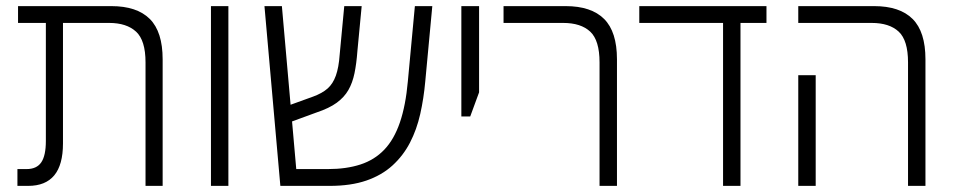

<svg xmlns="http://www.w3.org/2000/svg" viewBox="-20 -608 3123 628"><path d="M456 0V-404Q456 -476 425 -504.5Q394 -533 337 -533H39V-588H344Q428 -588 470 -546Q512 -504 512 -414V0ZM37 0V-55H67Q100 -55 115 -77Q130 -99 130 -147V-561H186V-139Q186 -69 157.5 -34.5Q129 0 72 0Z M670 0V-588H727V0Z M897 0 845 -588H902L949 -55H1053Q1113 -55 1159 -70Q1205 -85 1237 -118.5Q1269 -152 1288 -207.5Q1307 -263 1314 -342L1337 -588H1394L1371 -342Q1366 -286 1354.5 -235Q1343 -184 1321 -141.5Q1299 -99 1264 -67Q1229 -35 1178.5 -17.5Q1128 0 1058 0ZM914 -203 910 -258 1004 -292Q1034 -303 1051.5 -318.5Q1069 -334 1078.5 -360.5Q1088 -387 1091 -429L1106 -588H1163L1149 -441Q1146 -400 1139.5 -368.5Q1133 -337 1119.5 -313.5Q1106 -290 1081.5 -272Q1057 -254 1015 -240Z M1489 -227V-588H1547V-306L1518 -227Z M1941 0V-404Q1941 -476 1910.5 -504.5Q1880 -533 1822 -533H1627V-588H1830Q1914 -588 1956 -546Q1998 -504 1998 -414V0Z M2345 0V-558H2402V0ZM2071 -533V-588H2487V-533Z M2950 0V-404Q2950 -476 2919.5 -504.5Q2889 -533 2831 -533H2591V-588H2839Q2923 -588 2965 -546Q3007 -504 3007 -414V0ZM2591 0V-362H2648V0Z"/></svg>

Font: Noto Sans Hebrew SemiCondensed Light
Style: Regular
Weight: 300
Width: 4
Designer: Monotype Design Team
Foundry: Monotype Imaging Inc.
Version: Version 2.003